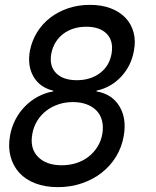

<svg xmlns="http://www.w3.org/2000/svg" viewBox="-20 -760 640 790"><path d="M218 10Q166 10 125.5 -5.5Q85 -21 59.5 -49Q34 -77 23.5 -115.5Q13 -154 21 -200Q27 -236 43 -267Q59 -298 82.5 -322Q106 -346 135.5 -362Q165 -378 199 -384V-387Q144 -400 118 -444.5Q92 -489 103 -551Q111 -592 132.5 -627Q154 -662 186.5 -687Q219 -712 260.5 -726Q302 -740 350 -740Q398 -740 435 -726Q472 -712 496 -687Q520 -662 529.5 -627Q539 -592 531 -551Q520 -489 478.5 -444.5Q437 -400 377 -387V-384Q441 -373 471.5 -322.5Q502 -272 489 -200Q481 -154 457.5 -115.5Q434 -77 398 -49Q362 -21 316 -5.5Q270 10 218 10ZM234 -80Q266 -80 294 -89Q322 -98 344 -115Q366 -132 381 -156Q396 -180 401 -209Q406 -238 400 -262.5Q394 -287 378 -304Q362 -321 337 -330.5Q312 -340 280 -340Q248 -340 220 -330.5Q192 -321 170 -304Q148 -287 133 -262.5Q118 -238 113 -209Q102 -150 136 -115Q170 -80 234 -80ZM296 -430Q352 -430 391 -459Q430 -488 439 -539Q448 -591 419.5 -620.5Q391 -650 335 -650Q307 -650 283 -642.5Q259 -635 240 -620.5Q221 -606 208.5 -585.5Q196 -565 191 -539Q182 -488 211 -459Q240 -430 296 -430Z"/></svg>

Font: Maple Mono NL
Style: Italic
Weight: 400
Italic angle: -10°
Monospace: yes
Designer: subframe7536
Version: Version 7.000